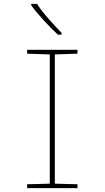

<svg xmlns="http://www.w3.org/2000/svg" viewBox="-20 -971 540 991"><path d="M120 0V-20L237 -23V-690L120 -694V-714H380V-694L263 -690V-23L380 -20V0ZM279 -792Q245 -823 206 -865.5Q167 -908 141 -944V-951H171Q195 -914 231 -873.5Q267 -833 298 -801V-792Z"/></svg>

Font: Noto Sans Mono ExtraCondensed Thin
Style: Regular
Weight: 100
Width: 2
Designer: Monotype Design Team
Foundry: Monotype Imaging Inc.
Version: Version 2.014; ttfautohint (v1.8.4.7-5d5b)